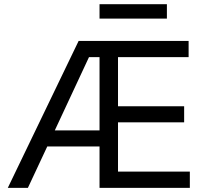

<svg xmlns="http://www.w3.org/2000/svg" viewBox="-20 -904 989 924"><path d="M358.4 -707H887.7V-628.9H547.9V-392.6H866.2V-315.4H547.9V-78.1H893.6V0H459V-199.2H207.5L114.3 0H17.6ZM459 -276.4V-628.9H408.2L243.7 -276.4ZM783.2 -814.5H459V-883.8H783.2Z"/></svg>

Font: Pretendard JP
Style: Regular
Weight: 400
Designer: Base glyphs from Inter by Rasmus Andersson; Hangeul glyphs from Noto Sans CJK(Source Han Sans) by Jang Soo-young and Kan
Foundry: Kil Hyung-jin
Version: Version 1.309